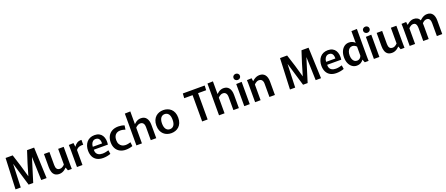

<svg xmlns="http://www.w3.org/2000/svg" viewBox="150 -2493 9865 4245"><g transform="rotate(-20 5083.0 -370.5)"><path d="M95 -728H262L350 -452L429 -177H430L511 -452L600 -728H766L795 0H669L660 -281L651 -545H649L480 0H372L209 -545H207L197 -281L187 0H64Z M1095 11Q1032 11 994 -16.5Q956 -44 939 -94Q922 -144 922 -209V-520H1051V-212Q1051 -154 1073 -123Q1095 -92 1145 -92Q1169 -92 1189.5 -101Q1210 -110 1227 -123.5Q1244 -137 1256 -151V-520H1386V-158Q1386 -113 1386.5 -74Q1387 -35 1388 0H1297L1270 -72H1266Q1249 -53 1223 -33.5Q1197 -14 1164.5 -1.5Q1132 11 1095 11Z M1510 0V-362Q1510 -413 1509 -450Q1508 -487 1507 -520L1618 -524L1629 -436H1632Q1660 -480 1703 -507Q1746 -534 1808 -530V-416Q1756 -421 1712 -406.5Q1668 -392 1639 -352V0Z M2126 11Q2039 11 1980.5 -21.5Q1922 -54 1892.5 -114Q1863 -174 1863 -256Q1863 -312 1878.5 -361.5Q1894 -411 1925.5 -449.5Q1957 -488 2004 -509.5Q2051 -531 2113 -531Q2176 -531 2220 -508Q2264 -485 2289.5 -444Q2315 -403 2323 -348.5Q2331 -294 2322 -232H1932L2000 -282Q1983 -219 1996 -175Q2009 -131 2047.5 -108Q2086 -85 2144 -85Q2184 -85 2223 -93.5Q2262 -102 2289 -110L2303 -21Q2267 -7 2219.5 2Q2172 11 2126 11ZM1933 -301H2208Q2209 -306 2209 -310Q2209 -314 2209 -316Q2209 -353 2199 -381Q2189 -409 2166.5 -425.5Q2144 -442 2108 -442Q2066 -442 2038.5 -417Q2011 -392 1999.5 -353Q1988 -314 1993 -270Z M2661 11Q2581 11 2521.5 -21Q2462 -53 2429 -113Q2396 -173 2396 -258Q2396 -338 2428 -399.5Q2460 -461 2522 -496Q2584 -531 2674 -531Q2707 -531 2745 -524.5Q2783 -518 2814 -505L2800 -410Q2778 -419 2746 -425.5Q2714 -432 2680 -432Q2632 -432 2598 -411.5Q2564 -391 2546 -353Q2528 -315 2528 -261Q2528 -205 2549 -167Q2570 -129 2606 -109Q2642 -89 2687 -89Q2723 -89 2755 -96.5Q2787 -104 2808 -110L2819 -17Q2793 -6 2748.5 2.5Q2704 11 2661 11Z M2908 -748 3038 -752V-454H3039Q3061 -476 3086.5 -493.5Q3112 -511 3141 -521Q3170 -531 3203 -531Q3245 -531 3276.5 -517Q3308 -503 3330 -474.5Q3352 -446 3363.5 -405.5Q3375 -365 3375 -312V0H3246V-306Q3246 -339 3239 -362Q3232 -385 3219.5 -399.5Q3207 -414 3190 -421Q3173 -428 3153 -428Q3127 -428 3105.5 -418.5Q3084 -409 3067 -396Q3050 -383 3038 -369V0H2908Z M3730 11Q3679 11 3633 -5Q3587 -21 3551 -54Q3515 -87 3493.5 -138.5Q3472 -190 3472 -260Q3472 -330 3493.5 -381.5Q3515 -433 3551 -466Q3587 -499 3633 -515Q3679 -531 3730 -531Q3780 -531 3826.5 -515Q3873 -499 3909 -466Q3945 -433 3966 -381.5Q3987 -330 3987 -260Q3987 -190 3966 -138.5Q3945 -87 3909 -54Q3873 -21 3826.5 -5Q3780 11 3730 11ZM3730 -83Q3760 -83 3783 -95Q3806 -107 3822 -129Q3838 -151 3846 -184Q3854 -217 3854 -260Q3854 -303 3846 -336Q3838 -369 3822 -391Q3806 -413 3783 -425Q3760 -437 3730 -437Q3700 -437 3677 -425Q3654 -413 3638 -391Q3622 -369 3613.5 -336Q3605 -303 3605 -260Q3605 -217 3613.5 -184Q3622 -151 3638 -129Q3654 -107 3677 -95Q3700 -83 3730 -83Z M4455 -619H4258L4265 -728H4780L4774 -619H4584V0H4455Z M4852 -748 4982 -752V-454H4983Q5005 -476 5030.5 -493.5Q5056 -511 5085 -521Q5114 -531 5147 -531Q5189 -531 5220.5 -517Q5252 -503 5274 -474.5Q5296 -446 5307.5 -405.5Q5319 -365 5319 -312V0H5190V-306Q5190 -339 5183 -362Q5176 -385 5163.5 -399.5Q5151 -414 5134 -421Q5117 -428 5097 -428Q5071 -428 5049.5 -418.5Q5028 -409 5011 -396Q4994 -383 4982 -369V0H4852Z M5446 -520 5575 -524V0H5446ZM5510 -593Q5479 -593 5456.5 -613Q5434 -633 5434 -665Q5434 -697 5456.5 -717Q5479 -737 5510 -737Q5541 -737 5563.5 -717Q5586 -697 5586 -665Q5586 -633 5563.5 -613Q5541 -593 5510 -593Z M5701 -362Q5701 -407 5700.5 -446Q5700 -485 5698 -520L5809 -524L5818 -454H5822Q5839 -470 5864.5 -488Q5890 -506 5923 -518.5Q5956 -531 5996 -531Q6037 -531 6068.5 -517Q6100 -503 6122 -475.5Q6144 -448 6155.5 -407.5Q6167 -367 6167 -315V0H6038V-311Q6038 -344 6030 -366.5Q6022 -389 6009 -402.5Q5996 -416 5979.5 -422Q5963 -428 5946 -428Q5920 -428 5898.5 -419Q5877 -410 5860 -396.5Q5843 -383 5830 -369V0H5701Z M6552 -728H6719L6807 -452L6886 -177H6887L6968 -452L7057 -728H7223L7252 0H7126L7117 -281L7108 -545H7106L6937 0H6829L6666 -545H6664L6654 -281L6644 0H6521Z M7616 11Q7529 11 7470.5 -21.5Q7412 -54 7382.5 -114Q7353 -174 7353 -256Q7353 -312 7368.5 -361.5Q7384 -411 7415.5 -449.5Q7447 -488 7494 -509.5Q7541 -531 7603 -531Q7666 -531 7710 -508Q7754 -485 7779.5 -444Q7805 -403 7813 -348.5Q7821 -294 7812 -232H7422L7490 -282Q7473 -219 7486 -175Q7499 -131 7537.5 -108Q7576 -85 7634 -85Q7674 -85 7713 -93.5Q7752 -102 7779 -110L7793 -21Q7757 -7 7709.5 2Q7662 11 7616 11ZM7423 -301H7698Q7699 -306 7699 -310Q7699 -314 7699 -316Q7699 -353 7689 -381Q7679 -409 7656.5 -425.5Q7634 -442 7598 -442Q7556 -442 7528.5 -417Q7501 -392 7489.5 -353Q7478 -314 7483 -270Z M8096 11Q8034 11 7986.5 -23Q7939 -57 7912.5 -117Q7886 -177 7886 -256Q7886 -337 7913 -399Q7940 -461 7988 -496Q8036 -531 8100 -531Q8144 -531 8180 -514.5Q8216 -498 8237 -473H8239V-748L8369 -752V-145Q8369 -126 8369 -98.5Q8369 -71 8370 -44.5Q8371 -18 8372 0H8281L8253 -71H8251Q8226 -34 8187 -11.5Q8148 11 8096 11ZM8135 -91Q8176 -91 8204 -116Q8232 -141 8239 -172V-383Q8221 -405 8194.5 -418Q8168 -431 8140 -431Q8102 -431 8074.5 -408Q8047 -385 8032.5 -346Q8018 -307 8018 -257Q8018 -206 8032.5 -168.5Q8047 -131 8073 -111Q8099 -91 8135 -91Z M8496 -520 8625 -524V0H8496ZM8560 -593Q8529 -593 8506.5 -613Q8484 -633 8484 -665Q8484 -697 8506.5 -717Q8529 -737 8560 -737Q8591 -737 8613.5 -717Q8636 -697 8636 -665Q8636 -633 8613.5 -613Q8591 -593 8560 -593Z M8923 11Q8860 11 8822 -16.5Q8784 -44 8767 -94Q8750 -144 8750 -209V-520H8879V-212Q8879 -154 8901 -123Q8923 -92 8973 -92Q8997 -92 9017.5 -101Q9038 -110 9055 -123.5Q9072 -137 9084 -151V-520H9214V-158Q9214 -113 9214.5 -74Q9215 -35 9216 0H9125L9098 -72H9094Q9077 -53 9051 -33.5Q9025 -14 8992.5 -1.5Q8960 11 8923 11Z M9338 -366Q9338 -409 9337.5 -445Q9337 -481 9335 -520L9445 -524L9454 -454H9457Q9476 -471 9500 -488.5Q9524 -506 9555 -518.5Q9586 -531 9622 -531Q9669 -531 9706 -511Q9743 -491 9760 -449H9763Q9785 -469 9811.5 -488Q9838 -507 9869.5 -519Q9901 -531 9938 -531Q9979 -531 10010 -517Q10041 -503 10062 -475.5Q10083 -448 10093.5 -409Q10104 -370 10104 -320V0H9977V-300Q9977 -344 9967 -372Q9957 -400 9938 -414Q9919 -428 9892 -428Q9866 -428 9844 -417.5Q9822 -407 9804.5 -391.5Q9787 -376 9774 -361L9782 -395Q9783 -369 9784 -349Q9785 -329 9785 -302V0H9657V-299Q9657 -335 9650 -364Q9643 -393 9625.5 -410.5Q9608 -428 9576 -428Q9551 -428 9530.5 -419Q9510 -410 9493.5 -396Q9477 -382 9465 -369V0H9338Z"/></g></svg>

Font: Murecho Thin Medium
Style: Regular
Weight: 500
Version: Version 1.010